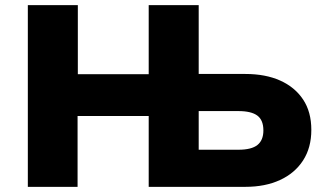

<svg xmlns="http://www.w3.org/2000/svg" viewBox="-20 -725 1275 745"><path d="M88 0V-705H282V-437H557V-705H751V-438H932Q1010 -438 1067 -412.5Q1124 -387 1156 -339Q1188 -291 1188 -221Q1188 -152 1156 -102.5Q1124 -53 1066.5 -26.5Q1009 0 932 0H557V-275H281V0ZM751 -144H905Q956 -144 979 -162.5Q1002 -181 1002 -219Q1002 -259 978.5 -276.5Q955 -294 905 -294H751Z"/></svg>

Font: Nunito Sans 6pt Black
Style: Regular
Weight: 900
Version: Version 3.101;gftools[0.9.27]